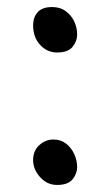

<svg xmlns="http://www.w3.org/2000/svg" viewBox="-20 -515 310 545"><path d="M142 -366Q114 -366 94 -387.5Q74 -409 74 -443Q74 -466 87 -480.5Q100 -495 128 -495Q151 -495 167 -483Q183 -471 191 -453.5Q199 -436 199 -417Q199 -398 186 -382Q173 -366 142 -366ZM142 10Q114 10 94 -12Q74 -34 74 -61Q74 -87 91.5 -103Q109 -119 132 -119Q153 -119 168 -107Q183 -95 191 -77Q199 -59 199 -41Q199 -22 186 -6Q173 10 142 10Z"/></svg>

Font: Shantell Sans Light Light
Style: Regular
Weight: 300
Version: Version 1.008;[ac192a2d6]